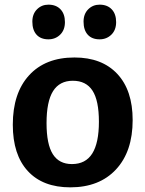

<svg xmlns="http://www.w3.org/2000/svg" viewBox="-20 -793 625 825"><path d="M550 -277Q550 -142 478.5 -65Q407 12 282 12Q164 12 99.5 -58Q35 -128 35 -257Q35 -393 105 -469.5Q175 -546 300 -546Q418 -546 484 -475.5Q550 -405 550 -277ZM180 -264Q180 -173 207 -130.5Q234 -88 289 -88Q348 -88 376.5 -133.5Q405 -179 405 -270Q405 -361 377.5 -403.5Q350 -446 293 -446Q236 -446 208 -401.5Q180 -357 180 -264ZM119 -700Q119 -733 139 -753Q159 -773 188 -773Q221 -773 240 -753Q259 -733 259 -698Q259 -664 238.5 -644Q218 -624 188 -624Q155 -624 137 -644Q119 -664 119 -700ZM339 -700Q339 -733 359 -753Q379 -773 408 -773Q441 -773 460 -753Q479 -733 479 -698Q479 -664 458.5 -644Q438 -624 408 -624Q375 -624 357 -644Q339 -664 339 -700Z"/></svg>

Font: Bitter Pro
Style: Bold
Weight: 700
Designer: Sol Matas, and Bitter project Authors
Foundry: Sol Matas
Version: Version 1.010